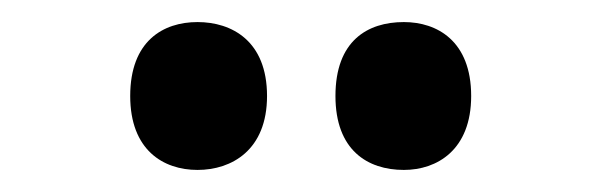

<svg xmlns="http://www.w3.org/2000/svg" viewBox="-20 -776 547 174"><path d="M346 -622C376 -622 407 -640 407 -689C407 -739 376 -756 346 -756C313 -756 284 -739 284 -689C284 -640 313 -622 346 -622ZM159 -622C190 -622 222 -640 222 -689C222 -739 190 -756 159 -756C128 -756 98 -739 98 -689C98 -640 128 -622 159 -622Z"/></svg>

Font: Noto Serif Myanmar Condensed ExtraBold
Style: Regular
Weight: 800
Width: 3
Designer: Ben Mitchell and the Monotype Design Team
Foundry: Monotype Imaging Inc.
Version: Version 2.106